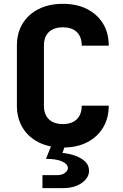

<svg xmlns="http://www.w3.org/2000/svg" viewBox="-20 -760 640 1002"><path d="M201.5 221.7V153.9H280Q304.5 153.9 319.3 142Q334.1 130.1 334.1 117.9Q334.1 95.8 304 82.4Q274 69 219.8 69L254.8 -17.5H325.3L306 38.4Q336.3 40.5 368.1 51Q399.9 61.4 422.3 81.1Q444.7 100.8 444.7 131Q444.7 167.6 407.1 194.6Q369.4 221.7 307.7 221.7ZM308 10Q236.1 10 182 -17.1Q128 -44.2 98.1 -93.4Q68.2 -142.6 68.2 -208.5V-521.5Q68.2 -588.4 98.1 -637.1Q128 -685.8 182 -712.9Q236.1 -740 308 -740Q380.8 -740 434.3 -712.8Q487.8 -685.6 517.7 -636.9Q547.5 -588.2 547.5 -521.5H406.5Q406.5 -568.2 380.8 -592.8Q355.1 -617.4 308 -617.4Q260.9 -617.4 235 -592.8Q209.2 -568.2 209.2 -521.5V-208.5Q209.2 -162.6 235 -137.6Q260.9 -112.6 308 -112.6Q355.1 -112.6 380.8 -137.6Q406.5 -162.6 406.5 -208.5H547.5Q547.5 -142.8 517.7 -93.6Q487.8 -44.4 434.3 -17.2Q380.8 10 308 10Z"/></svg>

Font: JetBrains Mono
Style: Regular
Weight: 400
Monospace: yes
Designer: Philipp Nurullin, Konstantin Bulenkov
Foundry: JetBrains
Version: Version 2.305